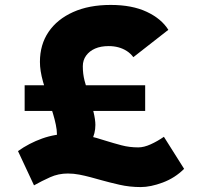

<svg xmlns="http://www.w3.org/2000/svg" viewBox="-20 -738 823 779"><path d="M223 -53 141 -74Q160 -85 176 -104.5Q192 -124 201.5 -148Q211 -172 211 -194Q211 -210 206.5 -232Q202 -254 195 -277Q188 -300 181.5 -319.5Q175 -339 171 -352Q161 -383 154.5 -406.5Q148 -430 145 -449.5Q142 -469 142 -487Q142 -557 177 -608.5Q212 -660 276.5 -689Q341 -718 429 -718Q516 -718 575.5 -690Q635 -662 663 -617L521 -506Q510 -521 494.5 -531Q479 -541 460.5 -546Q442 -551 421 -551Q389 -551 366 -541Q343 -531 329.5 -512.5Q316 -494 316 -469Q316 -438 323 -411Q330 -384 341 -353Q352 -315 359.5 -283.5Q367 -252 367 -231Q367 -197 351.5 -167.5Q336 -138 304.5 -110Q273 -82 223 -53ZM551 21Q506 21 464.5 11.5Q423 2 391 -7Q370 -13 347.5 -19Q325 -25 302 -29.5Q279 -34 255 -34Q217 -34 183.5 -19Q150 -4 118 14L53 -125Q98 -157 151 -176Q204 -195 263 -195Q302 -195 335.5 -187.5Q369 -180 412 -166Q441 -157 473 -148.5Q505 -140 541 -140Q564 -140 591.5 -152.5Q619 -165 645 -183L727 -53Q690 -16 640.5 2.5Q591 21 551 21ZM80 -288V-392H569V-288Z"/></svg>

Font: Lexend Exa ExtraBold
Style: Regular
Weight: 800
Designer: Bonnie Shaver-Troup, Thomas Jockin
Foundry: Lexend
Version: Version 1.007